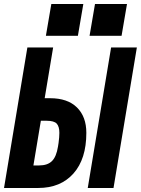

<svg xmlns="http://www.w3.org/2000/svg" viewBox="-34 -934 700 954"><path d="M161 -112Q202 -112 224 -133.5Q246 -155 254 -205L257 -224Q261 -253 261 -274Q261 -305 248 -319.5Q235 -334 197 -334H169L132 -112ZM102 -698H230L188 -446H215Q302 -446 348.5 -400Q395 -354 395 -274Q395 -144 331 -72Q267 0 156 0H-14ZM518 -698H646L530 0H402ZM380 -914 353 -756H194L221 -914ZM597 -914 570 -756H411L438 -914Z"/></svg>

Font: iA Writer Mono V
Style: Regular
Weight: 400
Italic angle: -9.5°
Designer: Mike Abbink, Paul van der Laan, Pieter van Rosmalen
Foundry: Bold Monday
Version: Version 2.000